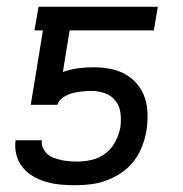

<svg xmlns="http://www.w3.org/2000/svg" viewBox="-20 -540 540 568"><path d="M203 8Q181 8 159 6Q137 4 116.5 -2Q96 -8 78 -18.5Q60 -29 47 -45Q34 -61 28.5 -82Q23 -103 26 -125H104Q102 -113 107 -102.5Q112 -92 120 -84.5Q128 -77 139 -73Q150 -69 161.5 -66.5Q173 -64 185 -63Q197 -62 209 -62Q231 -62 253 -67.5Q275 -73 293 -87Q311 -101 321.5 -121.5Q332 -142 336 -163Q339 -184 336.5 -205Q334 -226 322 -241.5Q310 -257 291 -264Q272 -271 251 -271Q237 -271 222.5 -269.5Q208 -268 194.5 -264.5Q181 -261 167.5 -252.5Q154 -244 150 -230H71L107 -450H82L94 -520H447L435 -450H186L166 -327Q188 -335 211 -338Q234 -341 256 -341Q281 -341 305.5 -336.5Q330 -332 350.5 -320.5Q371 -309 386 -291Q401 -273 408.5 -250.5Q416 -228 416.5 -202.5Q417 -177 413 -152Q409 -129 400 -106Q391 -83 376 -63.5Q361 -44 340 -29.5Q319 -15 296 -6.5Q273 2 249.5 5Q226 8 203 8Z"/></svg>

Font: Iosevka Term Oblique
Style: Regular
Weight: 400
Italic angle: -9°
Monospace: yes
Designer: Belleve Invis
Foundry: Belleve Invis
Version: Version 31.4.0